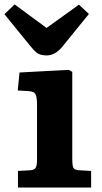

<svg xmlns="http://www.w3.org/2000/svg" viewBox="-35 -846 459 866"><path d="M46 0V-75L100 -78Q120 -79 126 -89.5Q132 -100 132 -128V-374Q132 -406 125.5 -420Q119 -434 93 -435L45 -438L53 -519L275 -531L291 -522V-125Q291 -102 295.5 -90.5Q300 -79 322 -78L376 -75V0ZM176 -596Q146 -596 131 -608Q116 -620 98 -643L-15 -782L31 -826L175 -720L321 -825L366 -783L245 -634Q213 -596 176 -596Z"/></svg>

Font: Literata 7pt
Style: Bold
Weight: 700
Designer: Latin by Veronika Burian and Jose Scaglione. Greek by Irene Vlachou. Cyrillic by Vera Evstafieva.
Foundry: TypeTogether
Version: Version 3.002